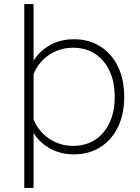

<svg xmlns="http://www.w3.org/2000/svg" viewBox="-20 -751 690 949"><path d="M345 -557Q419 -557 475 -522Q531 -487 562.5 -423Q594 -359 594 -272Q594 -186 562.5 -122Q531 -58 475 -23Q419 12 345 12Q279 12 226.5 -17.5Q174 -47 146 -94V178H100V-731H146V-451Q176 -500 228 -528.5Q280 -557 345 -557ZM341 -30Q404 -30 450 -60Q496 -90 521.5 -144.5Q547 -199 547 -272Q547 -346 521.5 -400.5Q496 -455 450 -485Q404 -515 341 -515Q277 -515 224.5 -481Q172 -447 146 -385V-160Q172 -99 224.5 -64.5Q277 -30 341 -30Z"/></svg>

Font: Azeret Mono Thin
Style: Regular
Weight: 100
Designer: Martin Vácha
Foundry: Displaay
Version: Version 1.002